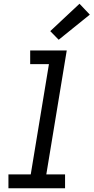

<svg xmlns="http://www.w3.org/2000/svg" viewBox="-20 -1004 499 1024"><path d="M25 0V-74H144L241 -662H141V-735H336L227 -74H327V0ZM293 -792 248 -838 404 -984 459 -926Z"/></svg>

Font: Iosevka Custom Oblique
Style: Regular
Weight: 400
Italic angle: -9°
Designer: Belleve Invis
Foundry: Belleve Invis
Version: Version 27.0.1